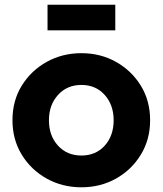

<svg xmlns="http://www.w3.org/2000/svg" viewBox="-20 -784 691 816"><path d="M326 12Q407 12 473 -25Q539 -62 578.5 -126.5Q618 -191 618 -273Q618 -356 578.5 -420Q539 -484 473 -521Q407 -558 326 -558Q245 -558 178.5 -521Q112 -484 72.5 -420Q33 -356 33 -273Q33 -191 72.5 -126.5Q112 -62 178.5 -25Q245 12 326 12ZM326 -123Q265 -123 226.5 -165Q188 -207 188 -273Q188 -338 226.5 -380.5Q265 -423 326 -423Q387 -423 425 -380.5Q463 -338 463 -273Q463 -207 425 -165Q387 -123 326 -123ZM182 -655H470V-764H182Z"/></svg>

Font: Plus Jakarta Sans ExtraBold
Style: Regular
Weight: 800
Designer: Gumpita Rahayu
Foundry: Tokotype
Version: Version 2.004; ttfautohint (v1.8.3)